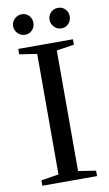

<svg xmlns="http://www.w3.org/2000/svg" viewBox="-91 -859 515 905"><g transform="rotate(-10 166.5 -406.5)"><path d="M213.9 -39.1 297.9 -25.9V0H36.1V-25.9L120.1 -39.1V-616.2L36.1 -628.9V-654.8H297.9V-628.9L213.9 -616.2ZM301.8 -764.2Q301.8 -743.7 288.1 -729.2Q274.4 -714.8 253.9 -714.8Q233.4 -714.8 219.2 -730Q205.1 -745.1 205.1 -764.2Q205.1 -784.7 219.2 -798.8Q233.4 -813 253.9 -813Q274.4 -813 288.1 -798.8Q301.8 -784.7 301.8 -764.2ZM127.9 -764.2Q127.9 -743.7 114.3 -729.2Q100.6 -714.8 80.1 -714.8Q60.1 -714.8 45.4 -729.5Q30.8 -744.1 30.8 -764.2Q30.8 -784.7 45.9 -798.8Q61 -813 80.1 -813Q100.6 -813 114.3 -798.8Q127.9 -784.7 127.9 -764.2Z"/></g></svg>

Font: Liberation Serif
Style: Regular
Weight: 400
Designer: Steve Matteson
Foundry: Ascender Corporation
Version: Version 2.1.5